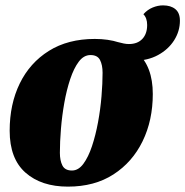

<svg xmlns="http://www.w3.org/2000/svg" viewBox="-20 -675 690 715"><path d="M233 20Q134 20 75 -32Q16 -84 16 -188Q16 -287 53.5 -364Q91 -441 162 -485.5Q233 -530 333 -530Q433 -530 491 -479Q549 -428 549 -325Q549 -227 511 -149Q473 -71 402.5 -25.5Q332 20 233 20ZM248 -40Q272 -40 290.5 -65Q309 -90 322.5 -130.5Q336 -171 345 -219.5Q354 -268 358 -316.5Q362 -365 362 -404Q362 -433 352.5 -451.5Q343 -470 317 -470Q292 -470 273.5 -445.5Q255 -421 241.5 -380.5Q228 -340 219.5 -292Q211 -244 207 -195.5Q203 -147 203 -106Q203 -77 212.5 -58.5Q222 -40 248 -40ZM480 -449Q458 -449 440 -455Q422 -461 412 -470L420 -518Q431 -515 441 -513Q451 -511 460 -511Q492 -511 510 -530Q528 -549 528 -582Q528 -608 514 -622Q529 -639 548.5 -647Q568 -655 587 -655Q616 -655 633 -641Q650 -627 650 -598Q650 -559 628.5 -525Q607 -491 568.5 -470Q530 -449 480 -449Z"/></svg>

Font: Sansita Swashed ExtraBold
Style: Regular
Weight: 800
Designer: Pablo Cosgaya
Foundry: Omnibus-Type
Version: Version 1.003; ttfautohint (v1.8.3)